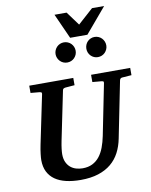

<svg xmlns="http://www.w3.org/2000/svg" viewBox="-115 -1196 1021 1296"><g transform="rotate(-10 395.5 -548.5)"><path d="M725.1 -616.2Q718.3 -615.2 714.4 -611.1Q710.4 -606.9 709 -600.1L631.8 -214.8Q621.6 -162.6 599.4 -120.1Q577.1 -77.6 540.8 -47.4Q504.4 -17.1 452.6 -0.5Q400.9 16.1 332 16.1Q276.4 16.1 231.9 5.6Q187.5 -4.9 156.5 -26.6Q125.5 -48.3 108.6 -82Q91.8 -115.7 91.8 -162.1Q91.8 -176.3 95 -203.9Q98.1 -231.4 105 -265.1L174.8 -601.1Q176.3 -609.9 170.9 -612.5Q165.5 -615.2 154.8 -616.2Q146.5 -616.7 137.2 -617.7Q128.9 -618.7 118.9 -619.4Q108.9 -620.1 99.1 -621.1V-670.9H400.9V-621.1Q389.2 -620.1 378.2 -619.4Q367.2 -618.7 358.4 -617.7Q348.1 -616.7 338.9 -616.2Q330.1 -615.2 324.7 -612.1Q319.3 -608.9 317.9 -600.1L249 -265.1Q243.2 -236.3 240.5 -213.4Q237.8 -190.4 237.8 -176.8Q237.8 -145 248 -122.6Q258.3 -100.1 275.1 -85.9Q292 -71.8 313.7 -65.4Q335.4 -59.1 357.9 -59.1Q397 -59.1 425.5 -73.5Q454.1 -87.9 474.1 -113.3Q494.1 -138.7 507.3 -173.8Q520.5 -209 528.8 -250L599.1 -601.1Q600.6 -609.9 596.4 -612.5Q592.3 -615.2 580.1 -616.2Q570.8 -616.7 561.5 -617.7Q553.2 -618.7 543 -619.4Q532.7 -620.1 522.9 -621.1V-670.9H791V-621.1ZM448.7 -849.1Q448.7 -835 443.4 -822.5Q438 -810.1 428.7 -800.5Q419.4 -791 406.7 -785.6Q394 -780.3 379.9 -780.3Q365.7 -780.3 353 -785.6Q340.3 -791 331.1 -800.5Q321.8 -810.1 316.4 -822.5Q311 -835 311 -849.1Q311 -863.3 316.4 -876Q321.8 -888.7 331.1 -898.2Q340.3 -907.7 353 -913.1Q365.7 -918.5 379.9 -918.5Q394 -918.5 406.7 -913.1Q419.4 -907.7 428.7 -898.2Q438 -888.7 443.4 -876Q448.7 -863.3 448.7 -849.1ZM658.7 -849.1Q658.7 -835 653.3 -822.5Q647.9 -810.1 638.7 -800.5Q629.4 -791 616.7 -785.6Q604 -780.3 589.8 -780.3Q575.7 -780.3 563.2 -785.6Q550.8 -791 541.5 -800.5Q532.2 -810.1 527.1 -822.5Q522 -835 522 -849.1Q522 -863.3 527.1 -876Q532.2 -888.7 541.5 -898.2Q550.8 -907.7 563.2 -913.1Q575.7 -918.5 589.8 -918.5Q604 -918.5 616.7 -913.1Q629.4 -907.7 638.7 -898.2Q647.9 -888.7 653.3 -876Q658.7 -863.3 658.7 -849.1ZM545.4 -941.4H427.2L350.1 -1112.8H433.1L502.4 -1018.6L607.4 -1112.8H690.4Z"/></g></svg>

Font: Charis SIL Viet
Style: Bold Italic
Weight: 700
Italic angle: -11°
Foundry: SIL International
Version: Version 5.000